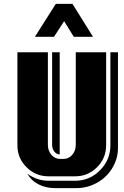

<svg xmlns="http://www.w3.org/2000/svg" viewBox="-20 -910 640 991"><path d="M460 -720.2H360.8L311 -800.8L258.8 -720.2H160.2L268.1 -890.1H354ZM588.9 -640.1V-154.8Q590.8 -95.7 561.5 -45.7Q532.2 4.4 481.9 32.7Q431.6 61 373 61H263.2Q218.3 61 180.2 42.2Q142.1 23.4 121.1 -13.2Q171.9 22.9 230 22.9H368.2Q442.4 22.9 496.1 -31Q549.8 -85 549.8 -160.2V-640.1ZM527.8 -160.2Q527.8 -93.8 481 -46.9Q434.1 0 368.2 0H230Q164.1 0 116.9 -46.9Q69.8 -93.8 69.8 -160.2V-640.1H227.1V-163.1Q227.1 -131.8 245.4 -110.8Q263.7 -89.8 290 -89.8H308.1Q334.5 -89.8 352.8 -110.8Q371.1 -131.8 371.1 -163.1V-640.1H527.8ZM288.1 -112.8Q271.5 -113.8 260.3 -127.9Q249 -142.1 249 -163.1V-640.1H288.1Z"/></svg>

Font: Laconic
Style: Shadow
Weight: 900
Width: 6
Designer: Robby Woodard
Version: Version 1.000